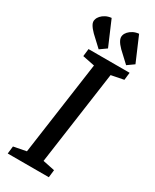

<svg xmlns="http://www.w3.org/2000/svg" viewBox="-214 -895 769 951"><g transform="rotate(30 170.0 -419.5)"><path d="M145 -672 85 -728Q67 -746 58.5 -761.5Q50 -777 55 -791Q58 -802 67 -812Q76 -822 90 -829.5Q104 -837 123 -839L183 -699ZM302 -672 242 -728Q224 -746 216 -761.5Q208 -777 212 -791Q215 -802 224 -812Q233 -822 247 -829.5Q261 -837 280 -839L340 -699ZM13 0 18 -43 90 -57 165 -591 96 -605 101 -648H336L331 -605L260 -591L185 -57L253 -43L248 0Z"/></g></svg>

Font: Faustina Medium
Style: Italic
Weight: 500
Italic angle: -8°
Designer: Alfonso Garcia
Foundry: http://www.omnibus-type.com
Version: Version 1.200